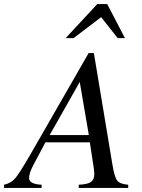

<svg xmlns="http://www.w3.org/2000/svg" viewBox="-71 -931 702 951"><path d="M564 0H319V-16Q364 -18 380 -30Q396 -42 396 -69Q396 -77 394 -95L374 -226H154L95 -115Q73 -74 73 -49Q73 -19 135 -16V0H-51V-16Q-17 -23 4.5 -48Q26 -73 83 -172L368 -668H394L486 -115Q496 -53 510 -36Q524 -19 564 -16ZM369 -262 324 -525 175 -262ZM548 -742H512L430 -846L293 -742H254L411 -911H460Z"/></svg>

Font: STIX
Style: Italic
Weight: 400
Italic angle: -16.33°
Designer: MicroPress Inc., with final additions and corrections provided by Coen Hoffman, Elsevier (retired)
Version: Version 1.1.1